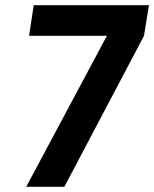

<svg xmlns="http://www.w3.org/2000/svg" viewBox="-20 -720 594 740"><path d="M110 -700 92 -582H392L81 0H228L535 -582L554 -700Z"/></svg>

Font: Arthouse Owned
Style: Bold Italic
Weight: 700
Italic angle: -10°
Designer: Jeremy Tribby
Foundry: Tribby Type
Version: Version 1.000;PS 001.000;hotconv 1.0.88;makeotf.lib2.5.64775